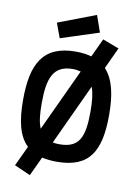

<svg xmlns="http://www.w3.org/2000/svg" viewBox="-112 -1029 880 1226"><g transform="rotate(10 328.0 -416.0)"><path d="M323 11C537 11 602 -107 602 -341C602 -473 580 -571 523 -632L587 -770L481 -810L425 -690C395 -698 362 -703 323 -703C109 -703 44 -573 44 -341C44 -206 66 -109 127 -51L66 79L170 125L228 1C256 7 287 11 323 11ZM165 -341C165 -502 196 -590 323 -590C342 -590 360 -587 375 -583L187 -179C170 -218 165 -272 165 -341ZM323 -102C306 -102 291 -103 278 -106L461 -500C476 -459 481 -406 481 -341C481 -178 451 -102 323 -102ZM171 -864 206 -769 453 -849 415 -957Z"/></g></svg>

Font: TitilliumText22L
Style: 800 wt
Weight: 800
Designer: Campivisivi
Foundry: Campivisivi
Version: 1.000